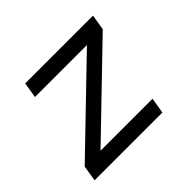

<svg xmlns="http://www.w3.org/2000/svg" viewBox="-124 -684 849 849"><g transform="rotate(-45 300.0 -260.0)"><path d="M32 0 44 -74 431 -447H106L118 -520H542L530 -447L143 -74H468L456 0Z"/></g></svg>

Font: Iosevka Extended Oblique
Style: Regular
Weight: 400
Width: 7
Italic angle: -9°
Monospace: yes
Designer: Belleve Invis
Foundry: Belleve Invis
Version: Version 32.0.1; ttfautohint (v1.8.4)